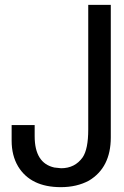

<svg xmlns="http://www.w3.org/2000/svg" viewBox="-20 -749 512 792"><path d="M344 -729H437V-182Q437 -58 347 -4Q297 23 231 23Q107 23 55 -62Q28 -107 28 -169V-233H123V-187Q123 -76 204 -58L232 -55Q289 -55 321 -100Q344 -134 344 -215Z"/></svg>

Font: Ekushey Lal Sabuj
Style: Regular
Weight: 400
Designer: Al Mamun Sumon
Foundry: Al Mamun Sumon
Version: Version 1.0